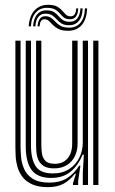

<svg xmlns="http://www.w3.org/2000/svg" viewBox="-20 -769 477 798"><path d="M179 8.8Q139 8.8 113.4 -3Q87.8 -14.8 73.5 -33.6Q59.2 -52.5 52.9 -74.6Q46.5 -96.8 45.2 -118Q44 -139.2 44 -155.2V-600H65.5V-159.2Q65.5 -140.2 67.8 -114.9Q70 -89.5 80.8 -65.6Q91.5 -41.8 116.2 -25.9Q141 -10 185.8 -10Q228.2 -10 257.8 -28Q287.2 -46 309 -80.5H314.2L304.8 -17V0H283.2L283 -6.2L295.5 -46.8H291.2Q269.8 -19.2 243.8 -5.2Q217.8 8.8 179 8.8ZM367.5 0V-600H389V0ZM204.8 -69.2Q176.8 -69.2 161.4 -79.2Q146 -89.2 139.4 -104.6Q132.8 -120 131.4 -136.9Q130 -153.8 130 -167.5V-600H151.8V-168.8Q151.8 -151.8 154 -133Q156.2 -114.2 168 -101.2Q179.8 -88.2 208 -88.2Q231.2 -88.2 247.2 -98.6Q263.2 -109 271.6 -127.6Q280 -146.2 280 -171V-600H302.5V-173Q302.5 -143.2 291.1 -119.8Q279.8 -96.2 258 -82.8Q236.2 -69.2 204.8 -69.2ZM192 -29.5Q135.5 -29.8 111.2 -62.8Q87 -95.8 87 -160.8V-600H108.8V-163.5Q108.8 -109.5 127.9 -78.9Q147 -48.2 199.8 -48.2Q240.5 -48.2 268.1 -66.8Q295.8 -85.2 309.9 -114.2Q324 -143.2 324 -174.8V-600H345.8V0H324.2V-52L328.5 -126H323Q305.8 -82 273.5 -55.5Q241.2 -29 192 -29.5ZM99.2 -659.5Q102.2 -704.5 125.8 -727.9Q149.2 -751.2 187 -748.8Q207.2 -747.8 219.1 -740.6Q231 -733.5 238.5 -724.6Q246 -715.8 253.1 -708.9Q260.2 -702 271.2 -701.2Q283 -700.2 289.4 -708.4Q295.8 -716.5 296.8 -734H305Q304.5 -712 295.5 -700Q286.5 -688 268 -689.2Q253.5 -689.8 245.1 -696.6Q236.8 -703.5 229.5 -712.1Q222.2 -720.8 211.8 -727.9Q201.2 -735 182.2 -736.2Q149.5 -738.8 130 -718.1Q110.5 -697.5 108.5 -659.5ZM117.5 -659.5Q119.8 -693.8 135.9 -710.8Q152 -727.8 178.8 -725.8Q196.2 -724.8 206.2 -717.6Q216.2 -710.5 223.6 -701.8Q231 -693 240.4 -686.2Q249.8 -679.5 265.8 -678.5Q288.5 -677.2 300.8 -691.9Q313 -706.5 314.2 -734H323.5Q322.8 -699.5 307 -681.1Q291.2 -662.8 263.2 -664.2Q245.5 -665 234.9 -671.9Q224.2 -678.8 216.4 -687.8Q208.5 -696.8 199.1 -703.8Q189.8 -710.8 174.5 -712Q152.8 -714.2 140.5 -700.1Q128.2 -686 127 -659.5ZM136 -659.5Q137.8 -681.2 146.6 -692.1Q155.5 -703 171.8 -701.5Q185.2 -700.5 194 -693.6Q202.8 -686.8 211 -677.9Q219.2 -669 231 -662Q242.8 -655 262 -654.2Q294.8 -652.2 313.4 -673.4Q332 -694.5 332.8 -734H342Q340.5 -688 318.6 -663.8Q296.8 -639.5 257.2 -641.2Q235.8 -642 222.4 -648.9Q209 -655.8 200.5 -664.6Q192 -673.5 184.8 -680.6Q177.5 -687.8 167.8 -688.8Q157.2 -690.2 151.2 -682.6Q145.2 -675 144.8 -659.5Z"/></svg>

Font: Big Shoulders Inline Display Thin
Style: Bold
Weight: 700
Version: Version 2.002